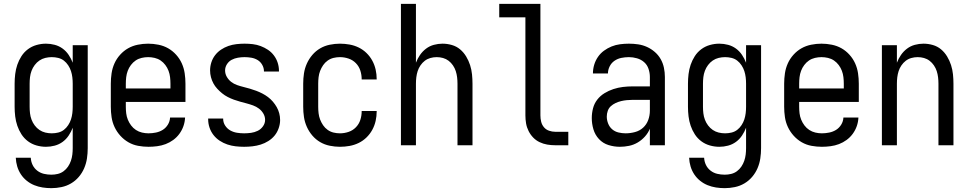

<svg xmlns="http://www.w3.org/2000/svg" viewBox="-20 -755 5040 998"><path d="M247 223Q224 223 201.5 219.5Q179 216 158 207.5Q137 199 119 184.5Q101 170 88.5 151Q76 132 69.5 110Q63 88 62 65H140Q141 85 149.5 102.5Q158 120 173.5 132Q189 144 208 148.5Q227 153 247 153Q264 153 280.5 149Q297 145 310.5 135Q324 125 333.5 111Q343 97 348.5 81Q354 65 356 48.5Q358 32 358 15V-91Q350 -70 337 -50.5Q324 -31 305.5 -17.5Q287 -4 264.5 2Q242 8 219 8Q194 8 169.5 1Q145 -6 125 -21Q105 -36 91.5 -57Q78 -78 70 -101.5Q62 -125 59 -150Q56 -175 56 -200V-320Q56 -345 59 -370Q62 -395 70 -418.5Q78 -442 91.5 -463Q105 -484 125 -499Q145 -514 169.5 -521Q194 -528 219 -528Q242 -528 264.5 -522Q287 -516 305.5 -502.5Q324 -489 337 -469.5Q350 -450 358 -429V-520H436V15Q436 42 432 68.5Q428 95 417.5 119.5Q407 144 389.5 164.5Q372 185 349 198.5Q326 212 299.5 217.5Q273 223 247 223ZM249 -62Q266 -62 282.5 -66Q299 -70 312 -80Q325 -90 334.5 -104.5Q344 -119 349 -134.5Q354 -150 356 -166.5Q358 -183 358 -200V-320Q358 -337 356 -353.5Q354 -370 349 -385.5Q344 -401 334.5 -415.5Q325 -430 312 -440Q299 -450 282.5 -454Q266 -458 249 -458Q232 -458 215.5 -454Q199 -450 185 -440.5Q171 -431 160.5 -417Q150 -403 144 -387Q138 -371 136 -354Q134 -337 134 -320V-200Q134 -183 136 -166Q138 -149 144 -133Q150 -117 160.5 -103Q171 -89 185 -79.5Q199 -70 215.5 -66Q232 -62 249 -62Z M752 8Q725 8 698 3Q671 -2 647.5 -15.5Q624 -29 605.5 -49.5Q587 -70 575.5 -94.5Q564 -119 560 -146Q556 -173 556 -200V-320Q556 -347 560 -374Q564 -401 575 -425.5Q586 -450 604.5 -470.5Q623 -491 646 -504Q669 -517 696 -522.5Q723 -528 750 -528Q777 -528 804 -522.5Q831 -517 854 -504Q877 -491 895.5 -470.5Q914 -450 925 -425.5Q936 -401 940 -374Q944 -347 944 -320V-225H634V-200Q634 -183 636 -166Q638 -149 644.5 -133Q651 -117 661.5 -103Q672 -89 686.5 -79.5Q701 -70 718 -66Q735 -62 752 -62Q771 -62 790.5 -66Q810 -70 826 -80Q842 -90 852.5 -107Q863 -124 864 -144H942Q941 -121 933.5 -99.5Q926 -78 912.5 -59.5Q899 -41 880.5 -27.5Q862 -14 841 -6Q820 2 797 5Q774 8 752 8ZM866 -295V-320Q866 -337 864 -354Q862 -371 856 -387Q850 -403 839.5 -417Q829 -431 815 -440.5Q801 -450 784 -454Q767 -458 750 -458Q733 -458 716 -454Q699 -450 685 -440.5Q671 -431 660.5 -417Q650 -403 644 -387Q638 -371 636 -354Q634 -337 634 -320V-295Z M1249 8Q1227 8 1205 5.5Q1183 3 1162 -4Q1141 -11 1122 -23.5Q1103 -36 1089.5 -53.5Q1076 -71 1069 -92Q1062 -113 1062 -135Q1062 -136 1062 -137Q1062 -138 1062 -139H1140Q1140 -138 1140 -137.5Q1140 -137 1140 -137Q1140 -118 1150.5 -102Q1161 -86 1177 -77Q1193 -68 1211.5 -65Q1230 -62 1249 -62Q1267 -62 1285 -64.5Q1303 -67 1319.5 -75Q1336 -83 1347 -98.5Q1358 -114 1358 -132Q1358 -149 1349 -164.5Q1340 -180 1326 -190.5Q1312 -201 1295.5 -207Q1279 -213 1262 -217.5Q1245 -222 1228.5 -226.5Q1212 -231 1195.5 -237Q1179 -243 1163.5 -251Q1148 -259 1134.5 -270Q1121 -281 1109 -294Q1097 -307 1089 -322Q1081 -337 1076.5 -354Q1072 -371 1072 -389Q1072 -410 1078.5 -430.5Q1085 -451 1098 -468Q1111 -485 1129 -497Q1147 -509 1167 -516Q1187 -523 1208.5 -525.5Q1230 -528 1251 -528Q1273 -528 1294 -525.5Q1315 -523 1335 -515.5Q1355 -508 1373 -496Q1391 -484 1404 -466.5Q1417 -449 1423.5 -428.5Q1430 -408 1430 -387Q1430 -386 1430 -385Q1430 -384 1430 -383H1352Q1352 -384 1352 -384.5Q1352 -385 1352 -385Q1352 -402 1343 -418Q1334 -434 1319 -443Q1304 -452 1286.5 -455Q1269 -458 1251 -458Q1234 -458 1216.5 -455Q1199 -452 1184 -444Q1169 -436 1159.5 -421Q1150 -406 1150 -389Q1150 -371 1159 -355.5Q1168 -340 1181.5 -329.5Q1195 -319 1212 -313Q1229 -307 1245.5 -303Q1262 -299 1279 -294Q1296 -289 1312 -283Q1328 -277 1343.5 -269Q1359 -261 1373 -250.5Q1387 -240 1398.5 -226.5Q1410 -213 1418.5 -198Q1427 -183 1431.5 -166Q1436 -149 1436 -131Q1436 -110 1428.5 -88.5Q1421 -67 1407.5 -50.5Q1394 -34 1375 -22Q1356 -10 1335 -3.5Q1314 3 1292.5 5.5Q1271 8 1249 8Z M1747 8Q1721 8 1694 2.5Q1667 -3 1644 -16.5Q1621 -30 1603.5 -50.5Q1586 -71 1575 -95.5Q1564 -120 1560 -146.5Q1556 -173 1556 -200V-320Q1556 -347 1560 -373.5Q1564 -400 1575 -424.5Q1586 -449 1603.5 -469.5Q1621 -490 1644 -503.5Q1667 -517 1694 -522.5Q1721 -528 1747 -528Q1772 -528 1797 -523.5Q1822 -519 1844.5 -508Q1867 -497 1885 -479.5Q1903 -462 1915 -440Q1927 -418 1932.5 -393.5Q1938 -369 1938 -344Q1938 -344 1938 -343.5Q1938 -343 1938 -342H1860Q1860 -342 1860 -342.5Q1860 -343 1860 -343Q1860 -366 1853 -388Q1846 -410 1830 -426.5Q1814 -443 1792 -450.5Q1770 -458 1747 -458Q1730 -458 1713.5 -454Q1697 -450 1683 -440Q1669 -430 1659.5 -416Q1650 -402 1644 -386.5Q1638 -371 1636 -354Q1634 -337 1634 -320V-200Q1634 -183 1636 -166Q1638 -149 1644 -133.5Q1650 -118 1659.5 -104Q1669 -90 1683 -80Q1697 -70 1713.5 -66Q1730 -62 1747 -62Q1770 -62 1792 -69.5Q1814 -77 1830 -93.5Q1846 -110 1853 -132Q1860 -154 1860 -177Q1860 -177 1860 -177.5Q1860 -178 1860 -178H1938Q1938 -177 1938 -176.5Q1938 -176 1938 -176Q1938 -151 1932.5 -126.5Q1927 -102 1915 -80Q1903 -58 1885 -40.5Q1867 -23 1844.5 -12Q1822 -1 1797 3.5Q1772 8 1747 8Z M2064 0V-735H2142V-429Q2150 -450 2163 -469Q2176 -488 2194.5 -502Q2213 -516 2235.5 -522Q2258 -528 2280 -528Q2305 -528 2329 -521Q2353 -514 2371.5 -498.5Q2390 -483 2403 -461.5Q2416 -440 2423.5 -416.5Q2431 -393 2433.5 -368.5Q2436 -344 2436 -320V0H2358V-320Q2358 -337 2356 -353.5Q2354 -370 2349 -385.5Q2344 -401 2334.5 -415Q2325 -429 2312 -439Q2299 -449 2283 -453.5Q2267 -458 2250 -458Q2233 -458 2217 -453.5Q2201 -449 2188 -439Q2175 -429 2165.5 -415Q2156 -401 2151 -385.5Q2146 -370 2144 -353.5Q2142 -337 2142 -320V0Z M2866 0Q2845 0 2824.5 -3.5Q2804 -7 2785 -16Q2766 -25 2751.5 -40Q2737 -55 2727.5 -74Q2718 -93 2714.5 -113.5Q2711 -134 2711 -155V-665H2575V-735H2789V-155Q2789 -138 2793 -122Q2797 -106 2807.5 -93.5Q2818 -81 2834 -75.5Q2850 -70 2866 -70H2934V0Z M3202 8Q3172 8 3143 -1Q3114 -10 3093.5 -32Q3073 -54 3064.5 -83Q3056 -112 3056 -141Q3056 -167 3062.5 -192Q3069 -217 3084.5 -237Q3100 -257 3122 -270.5Q3144 -284 3168.5 -292Q3193 -300 3218 -303Q3243 -306 3269 -306H3358V-355Q3358 -376 3351 -397Q3344 -418 3328 -432Q3312 -446 3291 -452Q3270 -458 3249 -458Q3229 -458 3209.5 -454Q3190 -450 3174 -439Q3158 -428 3149 -410Q3140 -392 3140 -373Q3140 -373 3140 -373Q3140 -373 3140 -373Q3140 -373 3140 -373Q3140 -373 3140 -373Q3140 -373 3140 -373Q3140 -373 3140 -373H3062Q3062 -373 3062 -373Q3062 -373 3062 -373Q3062 -396 3068.5 -418Q3075 -440 3088 -459Q3101 -478 3119.5 -491.5Q3138 -505 3159 -513.5Q3180 -522 3203 -525Q3226 -528 3249 -528Q3273 -528 3297 -524.5Q3321 -521 3343 -511Q3365 -501 3383.5 -485Q3402 -469 3414 -448Q3426 -427 3431 -403Q3436 -379 3436 -355V0H3358V-86Q3349 -64 3332.5 -45.5Q3316 -27 3295 -14.5Q3274 -2 3250 3Q3226 8 3202 8ZM3232 -62Q3256 -62 3280.5 -68.5Q3305 -75 3323 -91.5Q3341 -108 3349.5 -131.5Q3358 -155 3358 -180V-236H3269Q3254 -236 3238.5 -234.5Q3223 -233 3208.5 -229.5Q3194 -226 3180 -219.5Q3166 -213 3155 -203Q3144 -193 3139 -178.5Q3134 -164 3134 -149Q3134 -131 3141 -113Q3148 -95 3162 -83Q3176 -71 3194.5 -66.5Q3213 -62 3232 -62Z M3747 223Q3724 223 3701.5 219.5Q3679 216 3658 207.5Q3637 199 3619 184.5Q3601 170 3588.5 151Q3576 132 3569.5 110Q3563 88 3562 65H3640Q3641 85 3649.5 102.5Q3658 120 3673.5 132Q3689 144 3708 148.5Q3727 153 3747 153Q3764 153 3780.5 149Q3797 145 3810.5 135Q3824 125 3833.5 111Q3843 97 3848.5 81Q3854 65 3856 48.5Q3858 32 3858 15V-91Q3850 -70 3837 -50.5Q3824 -31 3805.5 -17.5Q3787 -4 3764.5 2Q3742 8 3719 8Q3694 8 3669.5 1Q3645 -6 3625 -21Q3605 -36 3591.5 -57Q3578 -78 3570 -101.5Q3562 -125 3559 -150Q3556 -175 3556 -200V-320Q3556 -345 3559 -370Q3562 -395 3570 -418.5Q3578 -442 3591.5 -463Q3605 -484 3625 -499Q3645 -514 3669.5 -521Q3694 -528 3719 -528Q3742 -528 3764.5 -522Q3787 -516 3805.5 -502.5Q3824 -489 3837 -469.5Q3850 -450 3858 -429V-520H3936V15Q3936 42 3932 68.5Q3928 95 3917.5 119.5Q3907 144 3889.5 164.5Q3872 185 3849 198.5Q3826 212 3799.5 217.5Q3773 223 3747 223ZM3749 -62Q3766 -62 3782.5 -66Q3799 -70 3812 -80Q3825 -90 3834.5 -104.5Q3844 -119 3849 -134.5Q3854 -150 3856 -166.5Q3858 -183 3858 -200V-320Q3858 -337 3856 -353.5Q3854 -370 3849 -385.5Q3844 -401 3834.5 -415.5Q3825 -430 3812 -440Q3799 -450 3782.5 -454Q3766 -458 3749 -458Q3732 -458 3715.5 -454Q3699 -450 3685 -440.5Q3671 -431 3660.5 -417Q3650 -403 3644 -387Q3638 -371 3636 -354Q3634 -337 3634 -320V-200Q3634 -183 3636 -166Q3638 -149 3644 -133Q3650 -117 3660.5 -103Q3671 -89 3685 -79.5Q3699 -70 3715.5 -66Q3732 -62 3749 -62Z M4252 8Q4225 8 4198 3Q4171 -2 4147.5 -15.5Q4124 -29 4105.5 -49.5Q4087 -70 4075.5 -94.5Q4064 -119 4060 -146Q4056 -173 4056 -200V-320Q4056 -347 4060 -374Q4064 -401 4075 -425.5Q4086 -450 4104.5 -470.5Q4123 -491 4146 -504Q4169 -517 4196 -522.5Q4223 -528 4250 -528Q4277 -528 4304 -522.5Q4331 -517 4354 -504Q4377 -491 4395.5 -470.5Q4414 -450 4425 -425.5Q4436 -401 4440 -374Q4444 -347 4444 -320V-225H4134V-200Q4134 -183 4136 -166Q4138 -149 4144.5 -133Q4151 -117 4161.5 -103Q4172 -89 4186.5 -79.5Q4201 -70 4218 -66Q4235 -62 4252 -62Q4271 -62 4290.5 -66Q4310 -70 4326 -80Q4342 -90 4352.5 -107Q4363 -124 4364 -144H4442Q4441 -121 4433.5 -99.5Q4426 -78 4412.5 -59.5Q4399 -41 4380.5 -27.5Q4362 -14 4341 -6Q4320 2 4297 5Q4274 8 4252 8ZM4366 -295V-320Q4366 -337 4364 -354Q4362 -371 4356 -387Q4350 -403 4339.5 -417Q4329 -431 4315 -440.5Q4301 -450 4284 -454Q4267 -458 4250 -458Q4233 -458 4216 -454Q4199 -450 4185 -440.5Q4171 -431 4160.5 -417Q4150 -403 4144 -387Q4138 -371 4136 -354Q4134 -337 4134 -320V-295Z M4564 0V-520H4642V-429Q4650 -450 4663 -469Q4676 -488 4694.5 -502Q4713 -516 4735.5 -522Q4758 -528 4780 -528Q4805 -528 4829 -521Q4853 -514 4871.5 -498.5Q4890 -483 4903 -461.5Q4916 -440 4923.5 -416.5Q4931 -393 4933.5 -368.5Q4936 -344 4936 -320V0H4858V-320Q4858 -337 4856 -353.5Q4854 -370 4849 -385.5Q4844 -401 4834.5 -415Q4825 -429 4812 -439Q4799 -449 4783 -453.5Q4767 -458 4750 -458Q4733 -458 4717 -453.5Q4701 -449 4688 -439Q4675 -429 4665.5 -415Q4656 -401 4651 -385.5Q4646 -370 4644 -353.5Q4642 -337 4642 -320V0Z"/></svg>

Font: Iosevka SS04
Style: Regular
Weight: 400
Monospace: yes
Designer: Belleve Invis
Foundry: Belleve Invis
Version: Version 19.0.0; ttfautohint (v1.8.4)